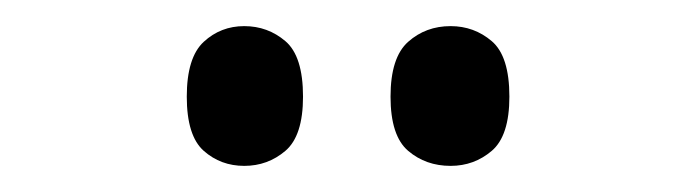

<svg xmlns="http://www.w3.org/2000/svg" viewBox="-20 -765 533 147"><path d="M325 -638Q306 -638 292.5 -649.5Q279 -661 279 -691Q279 -721 292.5 -733Q306 -745 325 -745Q343 -745 356.5 -733.5Q370 -722 370 -691Q370 -661 356.5 -649.5Q343 -638 325 -638ZM167 -638Q149 -638 136 -649.5Q123 -661 123 -691Q123 -721 136 -733Q149 -745 167 -745Q185 -745 198.5 -733.5Q212 -722 212 -691Q212 -661 198.5 -649.5Q185 -638 167 -638Z"/></svg>

Font: Noto Serif Condensed
Style: Regular
Weight: 400
Width: 3
Designer: Monotype Design Team
Foundry: Monotype Imaging Inc.
Version: Version 2.015